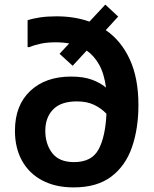

<svg xmlns="http://www.w3.org/2000/svg" viewBox="-20 -803 671 835"><path d="M296 -517 239 -569 281 -614Q254 -619 222 -619Q185 -619 157 -613Q129 -607 108 -598H100V-715Q124 -723 155.5 -727.5Q187 -732 226 -732Q304 -732 369 -709L438 -783L494 -731L440 -672Q507 -626 544.5 -544.5Q582 -463 582 -346Q582 -244 554 -163Q526 -82 464 -35Q402 12 300 12Q221 12 163.5 -18.5Q106 -49 75.5 -104.5Q45 -160 45 -234Q45 -345 111.5 -407.5Q178 -470 289 -470Q344 -470 381 -456Q418 -442 441 -422Q433 -483 411 -522Q389 -561 357 -583ZM177 -234Q177 -177 207 -137.5Q237 -98 302 -98Q378 -98 408 -152Q438 -206 443 -308Q422 -331 390.5 -346.5Q359 -362 314 -362Q245 -362 211 -327Q177 -292 177 -234Z"/></svg>

Font: Kufam SemiBold
Style: Regular
Weight: 600
Designer: Wael Morcos, Artur Schmal
Foundry: Original Type
Version: Version 1.300; ttfautohint (v1.8.3)